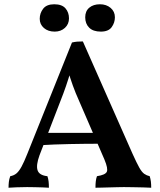

<svg xmlns="http://www.w3.org/2000/svg" viewBox="-20 -876 748 899"><path d="M368 -682 601 -155Q620 -113 632 -91.5Q644 -70 655.5 -62Q667 -54 681 -51Q685 -38 686.5 -25.5Q688 -13 688 3Q675 2 650.5 1.5Q626 1 601 0.5Q576 0 560 0Q548 0 529.5 0.5Q511 1 491 1.5Q471 2 454 2.5Q437 3 427 3Q427 -14 428.5 -27Q430 -40 434 -51Q473 -57 480 -71.5Q487 -86 469 -129L351 -402Q333 -442 321 -475.5Q309 -509 297 -549H313Q301 -508 289 -473Q277 -438 263 -403L165 -149Q148 -102 156 -78.5Q164 -55 202 -51Q206 -40 207.5 -26.5Q209 -13 209 3Q198 2 180.5 1.5Q163 1 143.5 0.5Q124 0 107 0Q82 0 58 1Q34 2 20 3Q20 -11 21.5 -24.5Q23 -38 28 -51Q45 -54 57 -64Q69 -74 81 -96Q93 -118 108 -156L317 -677Q330 -680 341 -681Q352 -682 368 -682ZM435 -254 448 -203Q381 -203 306.5 -201.5Q232 -200 166 -196L182 -254ZM452 -728Q416 -728 397.5 -746.5Q379 -765 379 -795Q379 -824 398 -840Q417 -856 448 -856Q478 -856 498 -839Q518 -822 518 -795Q518 -770 503 -749Q488 -728 452 -728ZM236 -728Q205 -728 185.5 -745Q166 -762 166 -788Q166 -814 182 -835Q198 -856 234 -856Q270 -856 286.5 -837Q303 -818 303 -790Q303 -763 284 -745.5Q265 -728 236 -728Z"/></svg>

Font: Vollkorn SemiBold
Style: Regular
Weight: 600
Designer: Friedrich Althausen
Foundry: Friedrich Althausen
Version: Version 5.000